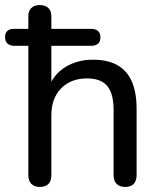

<svg xmlns="http://www.w3.org/2000/svg" viewBox="-39 -732 631 759"><path d="M118 7Q97 7 85 -5Q73 -17 73 -40V-551H17Q0 -551 -9.5 -560Q-19 -569 -19 -585Q-19 -618 17 -618H93L73 -586V-669Q73 -689 85 -700.5Q97 -712 118 -712Q140 -712 152 -700.5Q164 -689 164 -669V-586L144 -618H321Q340 -618 349 -609Q358 -600 358 -585Q358 -551 321 -551H164V-381H151Q172 -438 219.5 -467Q267 -496 328 -496Q387 -496 425 -474.5Q463 -453 482 -410Q501 -367 501 -302V-40Q501 -17 489.5 -5Q478 7 456 7Q434 7 422 -5Q410 -17 410 -40V-297Q410 -362 385 -392Q360 -422 305 -422Q241 -422 202.5 -382.5Q164 -343 164 -276V-40Q164 7 118 7Z"/></svg>

Font: Nunito Medium
Style: Regular
Weight: 500
Designer: Vernon Adams
Foundry: Vernon Adams
Version: Version 3.602